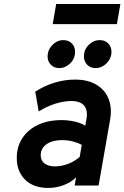

<svg xmlns="http://www.w3.org/2000/svg" viewBox="-20 -916 614 948"><path d="M218.8 12Q145.4 12 104.1 -28.7Q62.8 -69.4 62.8 -136Q62.8 -192.2 90.6 -234.3Q118.4 -276.5 168.2 -299.8Q218 -323 284.6 -323Q317 -323 348.9 -315.7Q380.7 -308.4 400.8 -295.4L406.2 -324Q415.3 -369.6 396.2 -393.4Q377.1 -417.2 332.4 -417.2Q295 -417.2 252.7 -403.9Q210.4 -390.6 171 -365.6L154 -463.6Q201.2 -493.4 250.5 -508.2Q299.8 -523 351 -523Q412.7 -523 454.9 -498.4Q497.2 -473.8 515.5 -429.4Q533.9 -384.9 523.8 -326L466.8 0H348.6L355.6 -40.8Q332.9 -16.8 295.5 -2.4Q258.2 12 218.8 12ZM251.2 -94.4Q282.5 -94.4 315.1 -106.5Q347.6 -118.6 373.4 -141L383.6 -200.6Q365 -211.1 339.9 -217.6Q314.8 -224.2 287.2 -224.2Q254.2 -224.2 230.4 -214.9Q206.6 -205.7 193.8 -188.8Q181 -172 181 -149.4Q181 -123.6 199.9 -109Q218.9 -94.4 251.2 -94.4ZM452.6 -579.8Q425.9 -579.8 410.1 -596.6Q394.4 -613.5 394.4 -637.4Q394.4 -671.1 418.2 -694.5Q442.1 -718 472 -718Q498.7 -718 514.5 -701.4Q530.4 -684.8 530.4 -660.4Q530.4 -638 519.1 -619.8Q507.8 -601.6 489.9 -590.7Q472 -579.8 452.6 -579.8ZM272.8 -579.8Q246.7 -579.8 230.8 -596.6Q215 -613.5 215 -637.4Q215 -659.8 226.3 -678Q237.6 -696.2 255.2 -707.1Q272.8 -718 291.6 -718Q319.3 -718 334.9 -701.4Q350.6 -684.8 350.6 -660.4Q350.6 -626.8 326.7 -603.3Q302.8 -579.8 272.8 -579.8ZM240.2 -796.8 257.4 -896.2H574.4L557.2 -796.8Z"/></svg>

Font: Overpass
Style: Italic
Weight: 400
Italic angle: -10°
Designer: Delve Withrington, Dave Bailey, Thomas Jockin
Foundry: Delve Fonts LLC
Version: Version 4.000